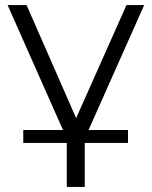

<svg xmlns="http://www.w3.org/2000/svg" viewBox="-20 -545 599 759"><path d="M72 20V-31H229L10 -525H85L281 -78L480 -525H550L330 -31H486V20H315V194H244V20Z"/></svg>

Font: Modern
Style: Small
Weight: 400
Designer: Julieta Ulanovsky
Foundry: Julieta Ulanovsky
Version: Version 8.000